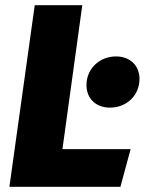

<svg xmlns="http://www.w3.org/2000/svg" viewBox="-20 -715 554 735"><path d="M295 -695H113L16 0H441L480 -144H219ZM401 -303C465 -303 514 -350 514 -413C514 -463 479 -499 424 -499C361 -499 311 -452 311 -389C311 -339 346 -303 401 -303Z"/></svg>

Font: Fira Sans ExtraBold
Style: Italic
Weight: 800
Italic angle: -8°
Designer: bBox Type GmbH & Carrois Corporate GbR & Edenspiekermann AG
Foundry: bBox Type GmbH & Carrois Corporate GbR & Edenspiekermann AG
Version: Version 4.301;PS 004.301;hotconv 1.0.88;makeotf.lib2.5.64775